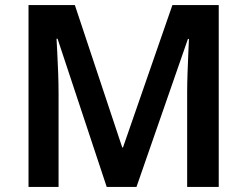

<svg xmlns="http://www.w3.org/2000/svg" viewBox="-20 -734 971 754"><path d="M399 0 206 -582H202Q203 -562 205 -525Q207 -488 208.5 -445.5Q210 -403 210 -366V0H92V-714H274L460 -155H463L657 -714H839V0H715V-372Q715 -406 716.5 -447Q718 -488 719.5 -524.5Q721 -561 722 -581H718L516 0Z"/></svg>

Font: Noto Sans Adlam SemiBold
Style: Regular
Weight: 600
Version: Version 3.001